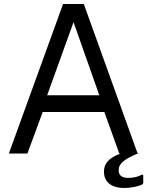

<svg xmlns="http://www.w3.org/2000/svg" viewBox="-20 -762 731 953"><path d="M116 0 192 -206H498L572 0H578C515 24 496 53 496 90C496 140 531 171 597 171C634 171 669 162 685 154C690 151 691 149 691 143V113C691 105 689 103 680 107C669 113 646 121 618 121C584 121 569 108 569 83C569 49 598 27 668 -2L662 -3L396 -742H293L24 0ZM345 -652 473 -289H214Z"/></svg>

Font: Cheyenne Sans
Style: Regular
Weight: 400
Designer: The Public Sans project authors (U.S. Web Design System), Libre Franklin designed by Pablo Impallari and Rodrigo Fuenzal
Foundry: The Cheyenne Sans Project Authors
Version: Version 2.007